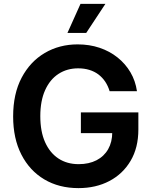

<svg xmlns="http://www.w3.org/2000/svg" viewBox="-20 -968 790 998"><path d="M387.7 9.8Q286.6 9.8 210.2 -35.6Q133.8 -81.1 91.1 -164.6Q48.3 -248 48.3 -362.8Q48.3 -480.5 92.5 -564.2Q136.7 -647.9 212.6 -692.6Q288.6 -737.3 383.8 -737.3Q444.8 -737.3 497.3 -719.7Q549.8 -702.1 590.8 -669.4Q631.8 -636.7 658 -592.3Q684.1 -547.9 691.9 -494.1H549.8Q541.5 -521.5 526.9 -543.5Q512.2 -565.4 491.5 -581.1Q470.7 -596.7 444.3 -604.7Q418 -612.8 386.2 -612.8Q328.6 -612.8 284.2 -584Q239.7 -555.2 214.6 -499.5Q189.5 -443.8 189.5 -364.3Q189.5 -284.2 214.4 -228.8Q239.3 -173.3 283.9 -144Q328.6 -114.7 388.7 -114.7Q442.4 -114.7 481.7 -135Q521 -155.3 542.2 -192.6Q563.5 -230 563.5 -280.8L594.2 -275.9H400.4V-383.8H699.2V-294.9Q699.2 -200.2 658.9 -132.1Q618.7 -64 548.6 -27.1Q478.5 9.8 387.7 9.8ZM330.6 -796.9 398.4 -947.8H527.8L428.2 -796.9Z"/></svg>

Font: Inter
Style: 650
Weight: 650
Designer: Rasmus Andersson
Foundry: rsms
Version: Version 4.001;git-66647c0bb